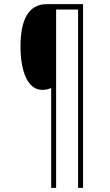

<svg xmlns="http://www.w3.org/2000/svg" viewBox="-20 -780 530 927"><path d="M381 127V-760H206C117 -760 79 -684 79 -555C79 -437 113 -346 184 -346C202 -346 212 -349 227 -355V127H251V-734H357V127Z"/></svg>

Font: Noto Sans Sinhala UI Condensed Thin
Style: Regular
Weight: 100
Width: 3
Designer: Jelle Bosma - Monotype Design Team
Foundry: Monotype Imaging Inc.
Version: Version 2.006